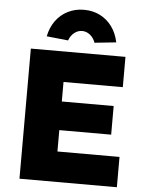

<svg xmlns="http://www.w3.org/2000/svg" viewBox="-61 -981 781 1029"><g transform="rotate(5 329.5 -466.0)"><path d="M83 0V-700H592V-537H273V-432H552V-278H273V-163H607V0ZM162 -773Q172 -822 198 -857.5Q224 -893 263 -912.5Q302 -932 349 -932Q397 -932 435.5 -912.5Q474 -893 500 -857.5Q526 -822 536 -773L420 -761Q411 -787 391.5 -802.5Q372 -818 349 -818Q326 -818 306.5 -802.5Q287 -787 278 -761Z"/></g></svg>

Font: Mach ExtraBold
Style: Regular
Weight: 800
Version: Version 1.002